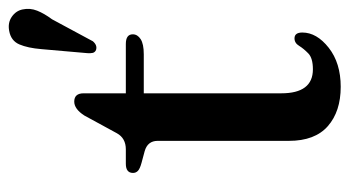

<svg xmlns="http://www.w3.org/2000/svg" viewBox="-196 -575 780 428"><g transform="rotate(-90 194.0 -361.0)"><path d="M71 -428.5 45 -435.5Q32 -439 27.2 -443.5Q22.5 -448 22.5 -454.5Q22.5 -470.5 43 -470.5H75Q100 -470.5 111 -490.5L150.5 -563Q165 -585.5 181.5 -585.5Q200 -585.5 200 -564.5V-470.5H310Q331.5 -470.5 331.5 -455Q331.5 -444.5 320.8 -437.5Q310 -430.5 287 -430.5H200V-124Q200 -53.5 253.5 -53.5Q278.5 -53.5 289 -63.8Q299.5 -74 305.8 -84.2Q312 -94.5 322.5 -94.5Q335.5 -94.5 335.5 -77Q335.5 -45 301.5 -18.2Q267.5 8.5 214.5 8.5Q159.5 8.5 126.8 -20.2Q94 -49 94 -107V-399.5Q94 -422 71 -428.5ZM298.5 -659Q301 -689 309 -707.8Q317 -726.5 339 -730.5Q357 -734 370.5 -724.8Q384 -715.5 387 -700.5Q390.5 -684 384.2 -668.2Q378 -652.5 365 -635L316 -544Q307 -533.5 296.5 -537Q291 -539.5 290 -544.8Q289 -550 289.5 -556Z"/></g></svg>

Font: Fraunces 9pt
Style: Regular
Weight: 400
Version: Version 1.000;[b76b70a41]